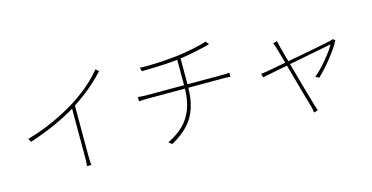

<svg xmlns="http://www.w3.org/2000/svg" viewBox="-81 -1153 3153 1627"><g transform="rotate(-15 1495.0 -339.5)"><path d="M110 -334Q235 -369 349.5 -422Q464 -475 546 -527Q600 -561 646.5 -597Q693 -633 734.5 -672.5Q776 -712 812 -756L838 -733Q798 -690 754.5 -650Q711 -610 661 -572.5Q611 -535 553 -497Q500 -463 432 -428.5Q364 -394 286.5 -362.5Q209 -331 127 -304ZM535 -509 565 -527V-65Q565 -50 565.5 -33.5Q566 -17 567 -3.5Q568 10 569 17H531Q532 10 533 -3.5Q534 -17 534.5 -33.5Q535 -50 535 -65Z M1180 -672Q1217 -670 1274.5 -671Q1332 -672 1395 -676.5Q1458 -681 1511 -687Q1541 -691 1579 -697Q1617 -703 1655 -711Q1693 -719 1724.5 -727Q1756 -735 1774 -742L1797 -713Q1790 -711 1781 -708.5Q1772 -706 1762 -703Q1735 -697 1694 -688Q1653 -679 1606.5 -670.5Q1560 -662 1518 -657Q1463 -650 1404.5 -646.5Q1346 -643 1290 -641.5Q1234 -640 1188 -639ZM1249 1Q1331 -38 1387.5 -93Q1444 -148 1473.5 -228Q1503 -308 1503 -421Q1503 -421 1503 -455.5Q1503 -490 1503 -546Q1503 -602 1503 -668L1533 -675Q1533 -654 1533 -622Q1533 -590 1533 -555Q1533 -520 1533 -489.5Q1533 -459 1533 -440Q1533 -421 1533 -421Q1533 -309 1506.5 -227.5Q1480 -146 1424 -86Q1368 -26 1278 24ZM1099 -436Q1112 -435 1136 -433.5Q1160 -432 1182 -432Q1196 -432 1235 -432Q1274 -432 1329.5 -432Q1385 -432 1448 -432Q1511 -432 1574 -432Q1637 -432 1691 -432Q1745 -432 1783 -432Q1821 -432 1833 -432Q1844 -432 1856 -432.5Q1868 -433 1879.5 -433.5Q1891 -434 1901 -435V-399Q1888 -401 1869.5 -401.5Q1851 -402 1834 -402Q1822 -402 1784 -402Q1746 -402 1691.5 -402Q1637 -402 1574.5 -402Q1512 -402 1449 -402Q1386 -402 1330.5 -402Q1275 -402 1236.5 -402Q1198 -402 1184 -402Q1159 -402 1137.5 -401.5Q1116 -401 1099 -399Z M2360 -589Q2362 -581 2365 -568Q2368 -555 2372 -536Q2375 -525 2386 -484Q2397 -443 2413 -385.5Q2429 -328 2446.5 -265Q2464 -202 2480.5 -143.5Q2497 -85 2509 -43.5Q2521 -2 2525 12Q2529 22 2531.5 31.5Q2534 41 2537 49.5Q2540 58 2543 66L2507 77Q2506 63 2503.5 49Q2501 35 2496 19Q2492 5 2480 -37.5Q2468 -80 2451.5 -138.5Q2435 -197 2417.5 -260Q2400 -323 2384 -380.5Q2368 -438 2357 -478.5Q2346 -519 2342 -530Q2337 -548 2332.5 -560Q2328 -572 2323 -579ZM2840 -469Q2825 -438 2799 -400.5Q2773 -363 2742.5 -324.5Q2712 -286 2681.5 -253Q2651 -220 2626 -197L2596 -213Q2633 -244 2670 -284.5Q2707 -325 2739.5 -367.5Q2772 -410 2792 -445Q2784 -444 2749.5 -437Q2715 -430 2663 -420Q2611 -410 2550 -398Q2489 -386 2427 -374Q2365 -362 2311 -351.5Q2257 -341 2219 -333.5Q2181 -326 2168 -323L2159 -356Q2178 -358 2195.5 -360.5Q2213 -363 2233 -367Q2243 -369 2275.5 -375Q2308 -381 2356 -390Q2404 -399 2459 -409Q2514 -419 2569.5 -429.5Q2625 -440 2672.5 -449.5Q2720 -459 2752.5 -465.5Q2785 -472 2794 -474Q2800 -476 2807.5 -478Q2815 -480 2820 -483Z"/></g></svg>

Font: Noto Sans SC Thin Thin
Style: Regular
Weight: 250
Version: Version 2.004-H2;hotconv 1.0.118;makeotfexe 2.5.65603